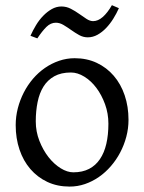

<svg xmlns="http://www.w3.org/2000/svg" viewBox="-20 -688 543 723"><path d="M388.2 -222.2Q388.2 -260.7 375.5 -295.7Q362.8 -330.6 342.8 -357.2Q322.8 -383.8 297.4 -399.4Q272 -415 247.1 -415Q210 -415 184.6 -400.9Q159.2 -386.7 143.8 -362.1Q128.4 -337.4 121.6 -303.7Q114.7 -270 114.7 -231Q114.7 -192.4 128.4 -157.5Q142.1 -122.6 162.8 -96.2Q183.6 -69.8 208.5 -54.4Q233.4 -39.1 255.9 -39.1Q290.5 -39.1 315.4 -52Q340.3 -64.9 356.4 -88.9Q372.6 -112.8 380.4 -146.5Q388.2 -180.2 388.2 -222.2ZM463.9 -236.8Q463.9 -204.1 455.6 -172.9Q447.3 -141.6 432.6 -113.8Q418 -85.9 397.5 -62.3Q377 -38.6 352.3 -21.5Q327.6 -4.4 299.8 5.1Q272 14.6 242.2 14.6Q195.8 14.6 158.4 -2.9Q121.1 -20.5 94.5 -51.3Q67.9 -82 53.5 -124.5Q39.1 -167 39.1 -216.8Q39.1 -249 47.1 -280.3Q55.2 -311.5 69.6 -339.6Q84 -367.7 104.2 -391.4Q124.5 -415 149.2 -432.1Q173.8 -449.2 202.4 -459Q231 -468.8 261.2 -468.8Q307.1 -468.8 344.5 -451.2Q381.8 -433.6 408.4 -402.6Q435.1 -371.6 449.5 -329.1Q463.9 -286.6 463.9 -236.8ZM427.7 -657.2Q418.9 -637.2 406.7 -617.7Q394.5 -598.1 379.6 -582.5Q364.7 -566.9 347.2 -557.1Q329.6 -547.4 310.5 -547.4Q293.5 -547.4 278.1 -555.9Q262.7 -564.5 248 -575Q233.4 -585.4 219 -594Q204.6 -602.5 190.4 -602.5Q170.9 -602.5 154.8 -586.7Q138.7 -570.8 120.6 -543.5L94.7 -553.2Q103.5 -573.2 115.5 -593Q127.4 -612.8 142.6 -628.4Q157.7 -644 175 -653.8Q192.4 -663.6 211.4 -663.6Q230 -663.6 246.6 -655Q263.2 -646.5 277.8 -636Q292.5 -625.5 305.7 -616.9Q318.8 -608.4 330.6 -608.4Q349.1 -608.4 366.9 -624Q384.8 -639.6 401.4 -668.5Z"/></svg>

Font: Gentium Plus Afr
Style: Regular
Weight: 400
Designer: J. Victor Gaultney, Annie Olsen, Iska Routamaa, Becca Hirsbrunner
Foundry: SIL International
Version: Version 5.000